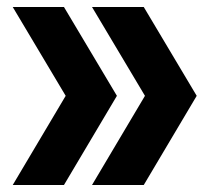

<svg xmlns="http://www.w3.org/2000/svg" viewBox="-20 -531 616 551"><path d="M244 0 396 -256 244 -511H392.5L544.5 -256L392.5 0ZM16.5 0 168.5 -256 16.5 -511H163.5L315.5 -256L163.5 0Z"/></svg>

Font: Overpass ExtraBold
Style: Regular
Weight: 800
Designer: Delve Withrington, Dave Bailey, Thomas Jockin
Foundry: Delve Fonts LLC
Version: Version 4.000; ttfautohint (v1.8.3)